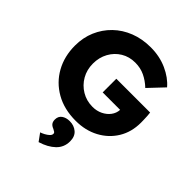

<svg xmlns="http://www.w3.org/2000/svg" viewBox="-270 -871 1322 1322"><g transform="rotate(45 391.0 -210.0)"><path d="M413 10Q300 10 217 -37.5Q134 -85 88.5 -167Q43 -249 43 -353Q43 -431 71 -496.5Q99 -562 149.5 -611Q200 -660 269 -687Q338 -714 421 -714Q508 -714 580 -681.5Q652 -649 695 -598L592 -489Q555 -524 513 -544Q471 -564 420 -564Q362 -564 316.5 -536.5Q271 -509 244.5 -461Q218 -413 218 -353Q218 -293 245.5 -245Q273 -197 320.5 -168.5Q368 -140 427 -140Q467 -140 500 -156Q533 -172 553.5 -199Q574 -226 576 -260H406V-393H735Q737 -382 738 -363Q739 -344 739.5 -326Q740 -308 740 -299Q740 -208 697.5 -138.5Q655 -69 581 -29.5Q507 10 413 10ZM336 294 296 239Q309 235 326 226Q343 217 355.5 205.5Q368 194 368 181Q368 173 362 168.5Q356 164 344 158Q323 150 314 137.5Q305 125 305 105Q305 73 328 56.5Q351 40 386 40Q428 40 457 64.5Q486 89 486 137Q486 195 445.5 234Q405 273 336 294Z"/></g></svg>

Font: Lexend Deca
Style: Bold
Weight: 700
Designer: Bonnie Shaver-Troup, Thomas Jockin
Foundry: Lexend
Version: Version 1.008; ttfautohint (v1.8.4.7-5d5b)